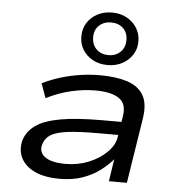

<svg xmlns="http://www.w3.org/2000/svg" viewBox="-56 -863 853 925"><g transform="rotate(5 370.5 -401.0)"><path d="M266 9Q192 9 144.5 -14Q97 -37 78.5 -75.5Q60 -114 72 -161Q86 -205 126.5 -233.5Q167 -262 244.5 -276Q322 -290 446 -290H560L550 -226H427Q338 -226 284 -219Q230 -212 203.5 -195.5Q177 -179 169 -150Q157 -112 188 -88.5Q219 -65 289 -65Q348 -65 400 -86Q452 -107 487.5 -142.5Q523 -178 528 -217L544 -318Q554 -378 516.5 -404Q479 -430 402 -430Q345 -430 284.5 -416Q224 -402 165 -372L140 -442Q183 -463 229 -477Q275 -491 323 -498Q371 -505 416 -505Q494 -505 548 -488Q602 -471 627 -430Q652 -389 641 -317L591 0H504L521 -111L524 -112Q499 -81 462 -53Q425 -25 377 -8Q329 9 266 9ZM449 -557Q408 -557 377 -574Q346 -591 328.5 -619Q311 -647 311 -684Q311 -720 328.5 -748.5Q346 -777 377.5 -794Q409 -811 449 -811Q489 -811 520 -794Q551 -777 569 -748.5Q587 -720 587 -683Q587 -647 569 -619Q551 -591 520 -574Q489 -557 449 -557ZM449 -605Q484 -605 506.5 -627Q529 -649 529 -685Q529 -721 506.5 -742Q484 -763 448 -763Q414 -763 391 -742Q368 -721 368 -685Q368 -649 390.5 -627Q413 -605 449 -605Z"/></g></svg>

Font: Nunito Sans 7pt Expanded
Style: Italic
Weight: 400
Width: 7
Italic angle: -9°
Designer: Vernon Adams
Foundry: Vernon Adams
Version: Version 3.101;gftools[0.9.27]